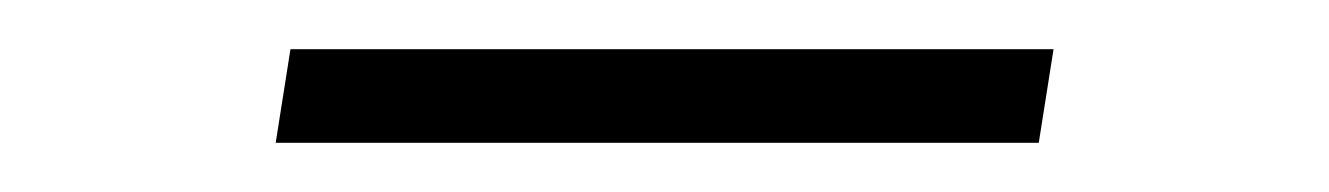

<svg xmlns="http://www.w3.org/2000/svg" viewBox="-20 -379 540 78"><path d="M92 -321 98 -359H408L402 -321Z"/></svg>

Font: Iosevka Aile Extralight
Style: Italic
Weight: 200
Italic angle: -9°
Designer: Belleve Invis
Foundry: Belleve Invis
Version: Version 31.1.0; ttfautohint (v1.8.4)